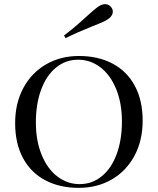

<svg xmlns="http://www.w3.org/2000/svg" viewBox="-20 -892 761 926"><path d="M668 -310Q668 -214 628.5 -140.5Q589 -67 519 -26.5Q449 14 360 14Q268 14 198.5 -22.5Q129 -59 91 -129.5Q53 -200 53 -298Q53 -394 92.5 -467.5Q132 -541 202 -581.5Q272 -622 361 -622Q453 -622 522.5 -585.5Q592 -549 630 -478.5Q668 -408 668 -310ZM153 -302Q153 -213 181 -145Q209 -77 257 -40.5Q305 -4 364 -4Q425 -4 471.5 -42.5Q518 -81 543 -149.5Q568 -218 568 -306Q568 -395 540 -463Q512 -531 464 -567.5Q416 -604 357 -604Q296 -604 249.5 -565.5Q203 -527 178 -458.5Q153 -390 153 -302ZM487 -872Q506 -872 518 -855Q524 -846 524 -836Q524 -814 497 -797Q476 -784 425 -765Q350 -735 296 -708L289 -721Q330 -752 359.5 -778.5Q389 -805 396 -811Q433 -846 457 -862Q473 -872 487 -872Z"/></svg>

Font: Playfair Display SC
Style: Regular
Weight: 400
Designer: Claus Eggers Sørensen
Foundry: Claus Eggers Sørensen
Version: Version 1.200; ttfautohint (v1.6)